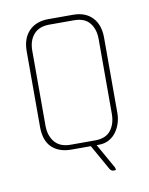

<svg xmlns="http://www.w3.org/2000/svg" viewBox="-63 -452 452 584"><g transform="rotate(-10 163.0 -160.0)"><path d="M246 84H240Q236 84 231 79L186 -1H126Q88 -1 66 -22Q44 -43 44 -86V-319Q44 -359 66 -381.5Q88 -404 126 -404H202Q240 -404 261.5 -381.5Q283 -359 283 -319V-86Q283 -71 278.5 -56Q274 -41 265 -28.5Q256 -16 242.5 -8.5Q229 -1 211 -1H204L248 77Q246 73 248 78.5Q250 84 246 84ZM266 -318Q266 -348 250.5 -367.5Q235 -387 202 -387H126Q94 -387 77.5 -368Q61 -349 61 -318V-87Q61 -55 77.5 -35.5Q94 -16 126 -16H202Q235 -16 250.5 -36Q266 -56 266 -87Z"/></g></svg>

Font: Chathura Thin
Style: Regular
Weight: 250
Designer: Appaji Ambarisha Darbha
Foundry: Aditya Fonts
Version: Version 1.002 2016